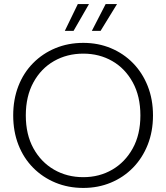

<svg xmlns="http://www.w3.org/2000/svg" viewBox="-20 -918 817 945"><path d="M418 -898 342 -766H299L363 -898ZM556 -898 475 -766H432L500 -898ZM390 7Q316 7 253 -19Q190 -45 143 -92.5Q96 -140 70.5 -205.5Q45 -271 45 -350Q45 -429 70.5 -494.5Q96 -560 143 -607.5Q190 -655 253 -681Q316 -707 390 -707Q463 -707 525.5 -681Q588 -655 634.5 -607.5Q681 -560 707 -494.5Q733 -429 733 -350Q733 -271 707 -205.5Q681 -140 634.5 -92.5Q588 -45 525.5 -19Q463 7 390 7ZM390 -46Q469 -46 532.5 -83Q596 -120 633.5 -188Q671 -256 671 -350Q671 -444 633.5 -512.5Q596 -581 532.5 -617.5Q469 -654 390 -654Q310 -654 246 -617.5Q182 -581 144.5 -512.5Q107 -444 107 -350Q107 -256 144.5 -188Q182 -120 246 -83Q310 -46 390 -46Z"/></svg>

Font: Albert Sans Light
Style: Regular
Weight: 300
Designer: Andreas Rasmussen
Foundry: a.Foundry
Version: Version 1.025